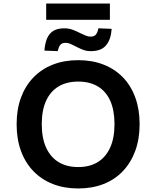

<svg xmlns="http://www.w3.org/2000/svg" viewBox="-20 -1055 884 1085"><path d="M422 10Q343 10 279 -15Q215 -40 169 -87.5Q123 -135 98.5 -202Q74 -269 74 -353Q74 -437 98.5 -503.5Q123 -570 169 -617.5Q215 -665 279 -690Q343 -715 422 -715Q501 -715 565 -690Q629 -665 674.5 -618Q720 -571 744.5 -504Q769 -437 769 -354Q769 -270 744.5 -203Q720 -136 674.5 -88Q629 -40 565 -15Q501 10 422 10ZM422 -111Q487 -111 532.5 -139Q578 -167 602.5 -221Q627 -275 627 -353Q627 -432 603 -485.5Q579 -539 533 -566.5Q487 -594 422 -594Q357 -594 311 -566.5Q265 -539 240.5 -485.5Q216 -432 216 -353Q216 -275 240.5 -221Q265 -167 311 -139Q357 -111 422 -111ZM241 -943V-1035H601V-943ZM494 -766Q467 -766 445.5 -775Q424 -784 405 -794Q390 -802 377 -807.5Q364 -813 351 -813Q329 -813 320 -800.5Q311 -788 306 -766L231 -769Q234 -809 245.5 -837Q257 -865 280.5 -880Q304 -895 344 -895Q370 -895 393 -886Q416 -877 435 -867Q451 -860 464.5 -854Q478 -848 491 -848Q513 -848 522.5 -860.5Q532 -873 536 -895L611 -892Q607 -832 579.5 -799Q552 -766 494 -766Z"/></svg>

Font: Nunito Sans 6pt
Style: Bold
Weight: 700
Version: Version 3.101;gftools[0.9.27]